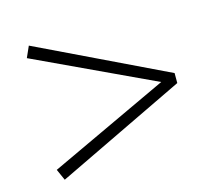

<svg xmlns="http://www.w3.org/2000/svg" viewBox="-83 -689 843 744"><g transform="rotate(-15 339.0 -317.0)"><path d="M548.8 -316.9 69.8 -541 89.8 -585.9 607.9 -336.9V-296.9L89.8 -47.9L69.8 -92.8Z"/></g></svg>

Font: I.Ming
Style: Regular
Weight: 400
Designer: Ichiten Fonts Project
Version: Version 6.11; Dec 27, 2019